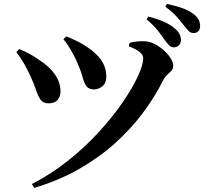

<svg xmlns="http://www.w3.org/2000/svg" viewBox="-20 -876 1040 962"><path d="M139.7 46.1Q238.7 -4.9 324.5 -73.7Q410.2 -142.6 478.8 -218.4Q547.5 -294.2 596.4 -365.9Q645.2 -437.6 671.4 -495.1Q697.6 -552.5 697.6 -583.8Q697.6 -601.5 678.9 -616Q660.3 -630.5 625.5 -644.1L629.1 -661.2Q646.2 -666.1 666.5 -668.2Q686.8 -670.4 707.2 -669Q730.6 -667.9 755.2 -655.3Q779.8 -642.6 800.9 -623.7Q822.1 -604.8 835 -584Q848 -563.1 848 -545.6Q848 -531.7 838.6 -521.5Q829.2 -511.2 817.4 -500.6Q805.6 -489.9 797.6 -473.9Q755.8 -390.4 696 -310.3Q636.1 -230.2 556.4 -158.5Q476.7 -86.7 376.1 -29.2Q275.5 28.3 151.3 65.5ZM222.5 -358.2Q196.5 -358.2 183.4 -376.5Q170.3 -394.7 160.4 -425.3Q150.6 -455.9 133.5 -492.4Q116 -530.6 98.1 -561.2Q80.3 -591.8 61.7 -614.8L75.6 -629.8Q104 -619.7 131.2 -604.2Q158.3 -588.7 175.8 -576Q226.9 -543.9 255 -503.2Q283.1 -462.5 283.1 -418.7Q283.4 -393.3 268.6 -375.7Q253.7 -358.2 222.5 -358.2ZM451 -428Q423.6 -428 411.8 -445.7Q400.1 -463.4 392.4 -493.5Q384.7 -523.6 368 -560.3Q360.4 -579.1 348.3 -601.6Q336.1 -624.2 323.1 -644.9Q310.1 -665.7 297.8 -678.6L311.7 -693.8Q342.6 -681.6 367.5 -669.2Q392.4 -656.9 419 -638.7Q461.6 -611 487.1 -574.7Q512.5 -538.4 512.5 -491.1Q512.5 -459.8 493.2 -443.9Q473.9 -428 451 -428ZM850.1 -638.7Q837.9 -638.7 827.6 -649Q817.2 -659.3 804.6 -676.8Q790.8 -697.3 770.2 -723.4Q749.7 -749.5 714.1 -779.3L723.7 -793.2Q766.1 -782 800.4 -767.3Q834.8 -752.6 857.7 -731.5Q874 -717.1 880.3 -703.5Q886.6 -689.8 886.6 -675.3Q886.6 -659.9 876.5 -649.3Q866.4 -638.7 850.1 -638.7ZM949.8 -710.4Q934.9 -710.4 924.7 -721.2Q914.4 -732.1 899.6 -750.9Q886 -768.7 866.8 -790.7Q847.6 -812.7 808.1 -842.9L817 -856.1Q859.8 -847.4 893.4 -835.3Q926.9 -823.2 947.3 -807.5Q966.9 -793.1 974.8 -777.9Q982.7 -762.7 982.7 -745.5Q982.7 -729.4 974 -719.9Q965.4 -710.4 949.8 -710.4Z"/></svg>

Font: Noto Serif HK ExtraLight
Style: Regular
Weight: 200
Designer: Ryoko NISHIZUKA 西塚涼子 (kana & ideographs); Frank Grießhammer (Latin, Greek & Cyrillic); Wenlong ZHANG 张文龙 (bopomofo); San
Foundry: Adobe
Version: Version 2.002-H1;hotconv 1.1.0;makeotfexe 2.6.0